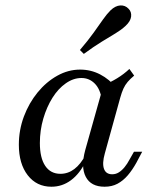

<svg xmlns="http://www.w3.org/2000/svg" viewBox="-20 -686 569 717"><path d="M172 11.3Q116.9 11.3 83.6 -31.5Q50.4 -74.3 50.4 -145.5Q50.4 -200.5 69.2 -250.9Q88.1 -301.3 120.4 -340.8Q152.7 -380.3 193.8 -403.2Q234.8 -426.1 279.2 -426.1Q319.2 -426.1 354 -408.1Q388.7 -390.1 414.6 -357.9L360.1 -314.1Q354.2 -353.8 333.6 -374.2Q313.1 -394.7 284.2 -394.7Q254 -394.7 225.8 -374.9Q197.5 -355.2 176 -321Q154.5 -286.8 141.7 -243Q128.9 -199.2 128.9 -151.9Q128.9 -96.4 148.9 -66.6Q168.9 -36.9 205.7 -36.9Q234.1 -36.9 257.7 -54.8Q281.4 -72.8 299.7 -107.9L300.1 -83.3Q278 -37.5 245.2 -13.1Q212.5 11.3 172 11.3ZM370.5 11.3Q319.7 11.3 300.4 -25.5Q281.1 -62.2 298.3 -125.5L366.5 -368.2Q392.3 -378.4 417.4 -393.7Q442.5 -409 463.2 -428.5L481 -403.6Q466.6 -391.6 457 -380.4Q447.3 -369.1 440.9 -355.1Q434.5 -341 428.9 -320.8L371.4 -112.9Q361 -76 368.3 -55.6Q375.6 -35.2 399 -35.2Q412.7 -35.2 423.9 -42.4Q435.2 -49.5 445.3 -61.9Q455.4 -74.3 463.5 -89.8L480.3 -119.4H511L489.5 -78.7Q474.6 -51.7 457.3 -31.4Q439.9 -11.2 418.9 0.1Q397.8 11.3 370.5 11.3ZM293 -484.7 278.4 -499.2Q309.7 -535.9 329.8 -564.1Q350 -592.3 364.5 -613.1Q379.1 -633.9 393 -647.6Q410.9 -664.6 429.3 -665.7Q447.6 -666.7 460.2 -653.2Q471.8 -641.5 469.6 -623.8Q467.3 -606.2 448.4 -588.9Q433.7 -575.1 411.7 -561.7Q389.8 -548.3 360.5 -530.6Q331.2 -512.8 293 -484.7Z"/></svg>

Font: Playfair 5pt SemiExpanded Light 12pt
Style: Italic
Weight: 300
Italic angle: -15.6°
Version: Version 2.000;gftools[0.9.28]